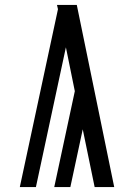

<svg xmlns="http://www.w3.org/2000/svg" viewBox="-20 -755 540 775"><path d="M60 0 214 -718 210 -735H290L441 0H362L314 -233L264 0H199L282 -387L246 -564L125 0Z"/></svg>

Font: Iosevka Fuck
Style: Regular
Weight: 400
Monospace: yes
Designer: Belleve Invis
Foundry: Belleve Invis
Version: Version 28.0.7; ttfautohint (v1.8.3)